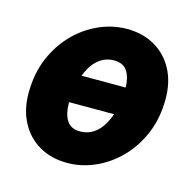

<svg xmlns="http://www.w3.org/2000/svg" viewBox="-83 -597 704 694"><g transform="rotate(15 269.0 -250.0)"><path d="M226 12Q166 12 121 -14Q76 -40 51 -87Q26 -134 26 -196Q26 -269 50.5 -327Q75 -385 116 -426.5Q157 -468 207.5 -490Q258 -512 310 -512Q370 -512 415 -486Q460 -460 485 -413Q510 -366 510 -304Q510 -231 485.5 -173Q461 -115 420 -73.5Q379 -32 328.5 -10Q278 12 226 12ZM242 -110Q269 -110 291 -124.5Q313 -139 328 -165.5Q343 -192 351.5 -227Q360 -262 360 -302Q360 -341 345 -365.5Q330 -390 294 -390Q267 -390 245 -375.5Q223 -361 208 -334.5Q193 -308 184.5 -273.5Q176 -239 176 -198Q176 -159 191 -134.5Q206 -110 242 -110ZM158 -202 179 -306H378L357 -202Z"/></g></svg>

Font: Source Sans 3 Black
Style: Italic
Weight: 900
Italic angle: -11°
Designer: Paul D. Hunt
Foundry: Adobe
Version: Version 3.052;hotconv 1.1.0;makeotfexe 2.6.0